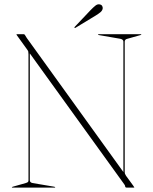

<svg xmlns="http://www.w3.org/2000/svg" viewBox="-20 -856 699 876"><path d="M232 -2Q232 0 229 0H37Q34 0 34 -2Q34 -2.5 38 -4L98 -21Q105 -23.5 107.5 -25.5Q110 -27.5 110 -34V-608Q110 -616.5 109 -620.8Q108 -625 101 -634L57 -695Q55 -698.5 55 -699Q55 -700 58 -700H88Q92 -700 94 -696Q96 -692 102 -683L543 -71V-666Q543 -676 529 -679L431 -696Q427 -697.5 427 -698Q427 -700 430 -700H622Q625 -700 625 -698Q625 -697.5 621 -696L561 -679Q549 -676.5 549 -666V-71Q549 -62.5 555 -54L587 -10Q593 -2 593 -1Q593 0 589 0H559Q551 0 551 -6Q551 -9.5 547 -15L116 -612.5V-34Q116 -23.5 128 -21L228 -4Q232 -2.5 232 -2ZM392.5 -809Q405.5 -822.5 415.2 -830.2Q425 -838 434.5 -836Q443 -834.5 446.2 -828.8Q449.5 -823 448.5 -816.5Q446.5 -807 438 -800Q429.5 -793 416.5 -785L325 -729.5Q321.5 -727 320 -729Q318.5 -731 321.5 -734Z"/></svg>

Font: Fraunces 144pt Thin
Style: Regular
Weight: 100
Version: Version 1.000;[f99f86859]